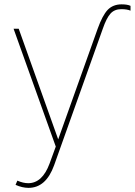

<svg xmlns="http://www.w3.org/2000/svg" viewBox="-20 -681 635 905"><path d="M114.3 204.5Q85.2 204.5 53.3 190.3L61.8 170.5Q89.5 182.5 112.9 182.5Q179.7 182.5 213.8 89.5L242.9 9.9L44 -545.5H68.2L254.3 -24.1L440.3 -545.5Q462.7 -608 487.2 -634.2Q512.4 -660.5 553.3 -660.5Q581 -660.5 595.2 -653.4V-630.7Q579.2 -637.8 551.8 -637.8Q519.5 -637.8 500.7 -616.8Q481.9 -595.9 464.5 -545.5L235.1 98Q196.7 204.5 114.3 204.5Z"/></svg>

Font: Linik Sans Thin
Style: Regular
Weight: 100
Designer: Fonts by Rasmus Andersson / Changes by Cristiano Sobral with parts from Marc Monis
Foundry: rsms
Version: Version 3.020; ttfautohint (v1.6)